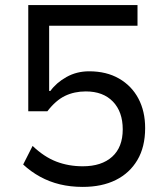

<svg xmlns="http://www.w3.org/2000/svg" viewBox="-20 -725 640 754"><path d="M305 9Q257 9 215.5 -1Q174 -11 137.5 -31Q101 -51 71 -79L108 -152Q153 -109 201 -90.5Q249 -72 305 -72Q379 -72 420.5 -109.5Q462 -147 462 -217Q462 -286 423.5 -326Q385 -366 317 -366Q272 -366 235.5 -348.5Q199 -331 166 -288H91V-705H520V-624H173V-368H178Q201 -400 241 -422.5Q281 -445 330 -445Q398 -445 447.5 -416.5Q497 -388 523.5 -338Q550 -288 550 -222Q550 -148 519.5 -96.5Q489 -45 434.5 -18Q380 9 305 9Z"/></svg>

Font: Nunito Sans 6pt
Style: Regular
Weight: 400
Version: Version 3.101;gftools[0.9.27]